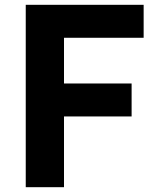

<svg xmlns="http://www.w3.org/2000/svg" viewBox="-20 -778 659 798"><path d="M246 -621V-431H527V-294H246V0H87V-758H577V-621Z"/></svg>

Font: Biryani ExtraBold
Style: Regular
Weight: 800
Designer: Dan Reynolds and Mathieu Reguer
Foundry: Dan Reynolds and Mathieu Reguer
Version: Version 1.004; ttfautohint (v1.1) -l 5 -r 5 -G 72 -x 0 -D la